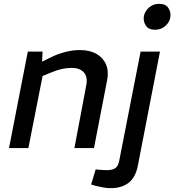

<svg xmlns="http://www.w3.org/2000/svg" viewBox="-20 -772 909 1001"><path d="M27 0 125 -503H202L198 -425L178 -440L249 -475Q282 -491 320 -501Q358 -511 396 -511Q448 -511 483 -491Q518 -471 533 -435.5Q548 -400 538 -351L470 0H368L430 -329Q438 -370 417.5 -394Q397 -418 353 -418Q326 -418 300.5 -412Q275 -406 244 -393L202 -376L128 0ZM455 190 479 111 497 113Q507 114 518 114.5Q529 115 538 115Q567 115 582 104Q597 93 602 64L713 -503H814L699 90Q687 153 650.5 181Q614 209 557 209Q539 209 519 205.5Q499 202 479 197ZM787 -617Q754 -617 740 -639Q726 -661 730 -687Q733 -703 743.5 -718Q754 -733 771 -742.5Q788 -752 811 -752Q844 -752 858 -730Q872 -708 868 -683Q866 -666 855.5 -651.5Q845 -637 828.5 -627Q812 -617 787 -617Z"/></svg>

Font: REM
Style: Italic
Weight: 400
Italic angle: -11°
Designer: Octavio Pardo
Foundry: Ashler Design
Version: Version 1.005;gftools[0.9.28]